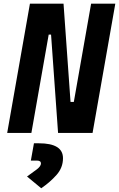

<svg xmlns="http://www.w3.org/2000/svg" viewBox="-20 -713 639 1030"><path d="M291.5 0 253.9 -527.3H241.2L148.4 0H18.6L140.6 -693.4H320.8L358.4 -166H376L468.8 -693.4H598.6L476.6 0ZM201.2 296.9 125 233.9Q155.3 212.4 177.5 195.6Q199.7 178.7 199.7 163.6Q199.7 148.4 177.2 148.4H145.5L162.1 55.7H189Q317.9 55.7 317.9 135.7Q317.9 186 283.7 224.9Q249.5 263.7 201.2 296.9Z"/></svg>

Font: CaskaydiaCove NF
Style: Bold Italic
Weight: 700
Italic angle: -10°
Designer: Aaron Bell
Foundry: Saja Typeworks
Version: Version 2111.001; VTT 6.35;Nerd Fonts 3.2.1